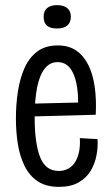

<svg xmlns="http://www.w3.org/2000/svg" viewBox="-20 -717 434 748"><path d="M210 11Q159 11 126.5 -11Q94 -33 75.5 -71Q57 -109 49.5 -156Q42 -203 42 -255Q42 -311 50 -362Q58 -413 76 -453Q94 -493 125.5 -516.5Q157 -540 205 -540Q248 -540 277 -520Q306 -500 324 -464Q342 -428 349 -378.5Q356 -329 353 -270L94 -263V-313L304 -318L284 -298Q286 -353 277.5 -393Q269 -433 251 -454Q233 -475 204 -475Q174 -475 154 -449.5Q134 -424 124.5 -376Q115 -328 115 -260Q115 -160 136 -105.5Q157 -51 209 -51Q228 -51 244 -59Q260 -67 271 -83Q282 -99 287.5 -123.5Q293 -148 291 -179L360 -175Q362 -145 356 -112.5Q350 -80 333.5 -52Q317 -24 286.5 -6.5Q256 11 210 11ZM202 -606Q176 -606 163 -617Q150 -628 150 -652Q150 -674 163.5 -685.5Q177 -697 202 -697Q228 -697 242 -685.5Q256 -674 256 -652Q256 -629 242 -617.5Q228 -606 202 -606Z"/></svg>

Font: Bricolage Grotesque 24pt Condensed Light
Style: Regular
Weight: 300
Width: 3
Designer: Mathieu Triay
Foundry: Atelier Triay
Version: Version 1.001;gftools[0.9.33.dev8+g029e19f]